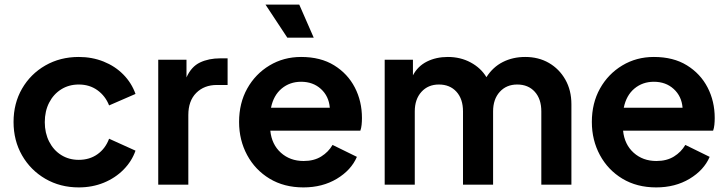

<svg xmlns="http://www.w3.org/2000/svg" viewBox="-20 -804 3170 836"><path d="M323 12Q382 12 432 -8.5Q482 -29 518 -65.5Q554 -102 570 -148L455 -200Q439 -157 404.5 -132.5Q370 -108 323 -108Q280 -108 246.5 -129Q213 -150 194 -187.5Q175 -225 175 -272Q175 -320 194 -357Q213 -394 246.5 -415Q280 -436 323 -436Q370 -436 404.5 -411Q439 -386 455 -345L570 -395Q553 -443 517 -479.5Q481 -516 431 -536Q381 -556 323 -556Q242 -556 177.5 -519Q113 -482 76 -418Q39 -354 39 -273Q39 -192 76 -127.5Q113 -63 177.5 -25.5Q242 12 323 12Z M669 0H800V-303Q800 -365 834.5 -399.5Q869 -434 924 -434H971V-550H939Q889 -550 851 -532Q813 -514 792 -467V-544H669Z M1301 12Q1384 12 1446.5 -25.5Q1509 -63 1534 -121L1428 -173Q1410 -142 1378.5 -122.5Q1347 -103 1302 -103Q1243 -103 1203 -139Q1163 -175 1157 -235H1549Q1553 -246 1554.5 -260.5Q1556 -275 1556 -290Q1556 -363 1525 -423Q1494 -483 1435 -519.5Q1376 -556 1291 -556Q1215 -556 1153.5 -519Q1092 -482 1056.5 -418.5Q1021 -355 1021 -273Q1021 -194 1056 -129Q1091 -64 1154 -26Q1217 12 1301 12ZM1291 -448Q1343 -448 1377.5 -416.5Q1412 -385 1416 -335H1160Q1171 -389 1206.5 -418.5Q1242 -448 1291 -448ZM1231 -640H1346L1283 -784H1136Z M1655 0H1786V-319Q1786 -372 1815 -404Q1844 -436 1891 -436Q1939 -436 1967.5 -404.5Q1996 -373 1996 -319V0H2127V-319Q2127 -372 2156 -404Q2185 -436 2232 -436Q2280 -436 2308.5 -404.5Q2337 -373 2337 -319V0H2468V-350Q2468 -411 2441.5 -457.5Q2415 -504 2370 -530Q2325 -556 2267 -556Q2213 -556 2169.5 -534Q2126 -512 2098 -468Q2074 -508 2029.5 -532Q1985 -556 1930 -556Q1879 -556 1839 -536Q1799 -516 1778 -476V-544H1655Z M2837 12Q2920 12 2982.5 -25.5Q3045 -63 3070 -121L2964 -173Q2946 -142 2914.5 -122.5Q2883 -103 2838 -103Q2779 -103 2739 -139Q2699 -175 2693 -235H3085Q3089 -246 3090.5 -260.5Q3092 -275 3092 -290Q3092 -363 3061 -423Q3030 -483 2971 -519.5Q2912 -556 2827 -556Q2751 -556 2689.5 -519Q2628 -482 2592.5 -418.5Q2557 -355 2557 -273Q2557 -194 2592 -129Q2627 -64 2690 -26Q2753 12 2837 12ZM2827 -448Q2879 -448 2913.5 -416.5Q2948 -385 2952 -335H2696Q2707 -389 2742.5 -418.5Q2778 -448 2827 -448Z"/></svg>

Font: Plus Jakarta Sans
Style: Bold
Weight: 700
Designer: Gumpita Rahayu
Foundry: Tokotype
Version: Version 2.004; ttfautohint (v1.8.3)